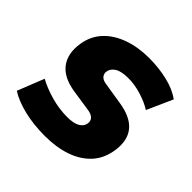

<svg xmlns="http://www.w3.org/2000/svg" viewBox="-142 -649 789 789"><g transform="rotate(45 253.0 -254.0)"><path d="M221 11Q153 11 98 -2.5Q43 -16 7 -39L53 -155Q90 -135 136.5 -122Q183 -109 229 -109Q266 -109 285.5 -120Q305 -131 308 -150Q313 -183 270 -190L177 -204Q105 -215 75 -255.5Q45 -296 55 -359Q63 -411 96 -446.5Q129 -482 181 -500.5Q233 -519 296 -519Q353 -519 403.5 -507Q454 -495 488 -470L438 -358Q410 -376 370.5 -388Q331 -400 296 -400Q254 -400 234.5 -387.5Q215 -375 212 -357Q209 -343 217.5 -332Q226 -321 247 -318L341 -303Q486 -281 465 -150Q456 -95 422.5 -59.5Q389 -24 337 -6.5Q285 11 221 11Z"/></g></svg>

Font: Winston ExtraBold
Style: Italic
Weight: 800
Italic angle: -9°
Designer: Original fonts by Vernon Adams / Changes by Cristiano Sobral
Foundry: Original fonts by Vernon Adams / Changes by Cristiano Sobral
Version: Version 2.503;July 17, 2020;FontCreator 13.0.0.2655 64-bit